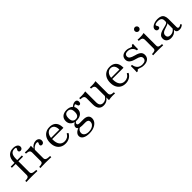

<svg xmlns="http://www.w3.org/2000/svg" viewBox="297 -2026 3613 3613"><g transform="rotate(-45 2103.0 -219.5)"><path d="M33.1 0V-31.5Q87.9 -32.3 108.9 -45.6Q129.8 -58.9 129.8 -93.5V-436.3Q129.8 -529 176.2 -579.8Q222.6 -630.6 304.8 -630.6Q360.5 -630.6 393.1 -608.9Q425.8 -587.1 425.8 -550Q425.8 -525 410.9 -509.3Q396 -493.5 371.8 -493.5Q354 -493.5 343.1 -503.2Q332.3 -512.9 332.3 -528.2Q332.3 -540.3 337.5 -550Q342.7 -559.7 347.6 -568.1Q352.4 -576.6 352.4 -583.9Q352.4 -601.6 313.7 -601.6Q256.5 -601.6 229.4 -564.5Q202.4 -527.4 202.4 -450V-93.5Q202.4 -59.7 229.8 -46Q257.3 -32.3 325 -31.5V0Q309.7 -0.8 283.5 -1.2Q257.3 -1.6 227 -2.4Q196.8 -3.2 168.5 -3.2Q126.6 -3.2 89.1 -2Q51.6 -0.8 33.1 0ZM29 -383.1V-414.5H325.8V-383.1Z M404.8 0V-31.5Q459.7 -32.3 480.6 -44.8Q501.6 -57.3 501.6 -89.5V-312.9Q501.6 -351.6 479.8 -366.9Q458.1 -382.3 404.8 -383.9V-415.3Q419.4 -414.5 436.7 -413.7Q454 -412.9 473.4 -412.9Q529 -412.9 574.2 -424.2V-93.5Q574.2 -59.7 601.2 -46Q628.2 -32.3 694.4 -31.5V0Q679.8 -0.8 654 -1.2Q628.2 -1.6 598 -2.4Q567.7 -3.2 538.7 -3.2Q498.4 -3.2 460.9 -2Q423.4 -0.8 404.8 0ZM737.1 -286.3Q720.2 -286.3 710.1 -296Q700 -305.6 700 -320.2Q700 -331.5 704.4 -339.9Q708.9 -348.4 712.9 -356Q716.9 -363.7 716.9 -371Q716.9 -387.9 690.3 -387.9Q669.4 -387.9 646 -377.4Q622.6 -366.9 602.4 -349.6Q582.3 -332.3 571 -308.9L569.4 -342.7Q593.5 -383.1 629.4 -404.8Q665.3 -426.6 704.8 -426.6Q744.4 -426.6 767.7 -405.2Q791.1 -383.9 791.1 -348.4Q791.1 -320.2 776.2 -303.2Q761.3 -286.3 737.1 -286.3Z M1066.1 11.3Q1006.5 11.3 961.7 -14.9Q916.9 -41.1 892.7 -89.9Q868.5 -138.7 868.5 -205.6Q868.5 -272.6 892.7 -322.2Q916.9 -371.8 962.9 -399.2Q1008.9 -426.6 1071 -426.6Q1126.6 -426.6 1166.1 -405.2Q1205.6 -383.9 1226.6 -340.3Q1247.6 -296.8 1246 -229H915.3L914.5 -259.7H1167.7Q1169.4 -300 1158.1 -330.6Q1146.8 -361.3 1124.2 -378.6Q1101.6 -396 1066.9 -396Q1020.2 -396 986.7 -359.7Q953.2 -323.4 946.8 -252.4L948.4 -250Q947.6 -241.9 947.2 -232.3Q946.8 -222.6 946.8 -212.1Q946.8 -125.8 982.3 -78.6Q1017.7 -31.5 1085.5 -31.5Q1127.4 -31.5 1160.9 -51.2Q1194.4 -71 1217.7 -112.9L1245.2 -93.5Q1221.8 -44.4 1175 -16.5Q1128.2 11.3 1066.1 11.3Z M1519.4 192.7Q1437.1 192.7 1388.7 163.7Q1340.3 134.7 1340.3 85.5Q1340.3 47.6 1368.5 17.7Q1396.8 -12.1 1453.2 -33.9L1478.2 -18.5Q1447.6 -8.1 1429.4 17.7Q1411.3 43.5 1411.3 74.2Q1411.3 115.3 1444 138.7Q1476.6 162.1 1533.9 162.1Q1579 162.1 1613.7 147.6Q1648.4 133.1 1668.1 108.1Q1687.9 83.1 1687.9 50.8Q1687.9 21 1669 6Q1650 -8.9 1612.1 -8.9H1521.8Q1471.8 -8.9 1442.3 -27Q1412.9 -45.2 1412.9 -77.4Q1412.9 -100 1429.4 -120.2Q1446 -140.3 1478.2 -158.1L1505.6 -154Q1487.9 -142.7 1479.8 -131.5Q1471.8 -120.2 1471.8 -106.5Q1471.8 -91.9 1485.1 -83.9Q1498.4 -75.8 1522.6 -75.8H1624.2Q1688.7 -75.8 1722.6 -49.6Q1756.5 -23.4 1756.5 25.8Q1756.5 74.2 1725.8 112.1Q1695.2 150 1641.9 171.4Q1588.7 192.7 1519.4 192.7ZM1525.8 -150Q1451.6 -150 1408.5 -187.1Q1365.3 -224.2 1365.3 -287.9Q1365.3 -352.4 1408.1 -389.5Q1450.8 -426.6 1525.8 -426.6Q1600.8 -426.6 1644 -389.5Q1687.1 -352.4 1687.1 -287.9Q1687.1 -224.2 1644 -187.1Q1600.8 -150 1525.8 -150ZM1525.8 -179.8Q1568.5 -179.8 1589.5 -206.9Q1610.5 -233.9 1610.5 -287.9Q1610.5 -343.5 1589.5 -370.2Q1568.5 -396.8 1525.8 -396.8Q1483.1 -396.8 1462.1 -370.2Q1441.1 -343.5 1441.1 -287.9Q1441.1 -233.9 1462.1 -206.9Q1483.1 -179.8 1525.8 -179.8ZM1765.3 -317.7Q1749.2 -317.7 1741.5 -328.2Q1733.9 -338.7 1730.2 -352.4Q1726.6 -366.1 1722.6 -376.6Q1718.5 -387.1 1709.7 -387.1Q1704.8 -387.1 1694.8 -381.9Q1684.7 -376.6 1673.8 -367.3Q1662.9 -358.1 1654.8 -345.2L1640.3 -366.1Q1657.3 -391.9 1687.9 -409.3Q1718.5 -426.6 1747.6 -426.6Q1774.2 -426.6 1788.7 -411.7Q1803.2 -396.8 1803.2 -369.4Q1803.2 -345.2 1793.1 -331.5Q1783.1 -317.7 1765.3 -317.7Z M2081.5 11.3Q2016.9 11.3 1982.7 -29.8Q1948.4 -71 1948.4 -149.2V-312.9Q1948.4 -350.8 1926.6 -366.5Q1904.8 -382.3 1851.6 -383.9V-415.3Q1862.9 -414.5 1880.6 -413.7Q1898.4 -412.9 1918.5 -412.9Q1946 -412.9 1970.6 -415.7Q1995.2 -418.5 2021 -424.2V-138.7Q2021 -83.9 2042.3 -56.9Q2063.7 -29.8 2107.3 -29.8Q2142.7 -29.8 2173 -49.2Q2203.2 -68.5 2225.8 -107.3L2225 -71.8Q2204 -32.3 2166.5 -10.5Q2129 11.3 2081.5 11.3ZM2221 8.9V-312.9Q2221 -350.8 2202 -366.5Q2183.1 -382.3 2136.3 -383.9V-415.3Q2148.4 -414.5 2164.5 -413.7Q2180.6 -412.9 2197.6 -412.9Q2224.2 -412.9 2248 -415.7Q2271.8 -418.5 2293.5 -424.2V-102.4Q2293.5 -63.7 2315.3 -48Q2337.1 -32.3 2391.1 -31.5V0Q2378.2 -1.6 2360.5 -2Q2342.7 -2.4 2325 -2.4Q2297.6 -2.4 2271.8 0.4Q2246 3.2 2221 8.9Z M2665.3 11.3Q2605.6 11.3 2560.9 -14.9Q2516.1 -41.1 2491.9 -89.9Q2467.7 -138.7 2467.7 -205.6Q2467.7 -272.6 2491.9 -322.2Q2516.1 -371.8 2562.1 -399.2Q2608.1 -426.6 2670.2 -426.6Q2725.8 -426.6 2765.3 -405.2Q2804.8 -383.9 2825.8 -340.3Q2846.8 -296.8 2845.2 -229H2514.5L2513.7 -259.7H2766.9Q2768.5 -300 2757.3 -330.6Q2746 -361.3 2723.4 -378.6Q2700.8 -396 2666.1 -396Q2619.4 -396 2585.9 -359.7Q2552.4 -323.4 2546 -252.4L2547.6 -250Q2546.8 -241.9 2546.4 -232.3Q2546 -222.6 2546 -212.1Q2546 -125.8 2581.5 -78.6Q2616.9 -31.5 2684.7 -31.5Q2726.6 -31.5 2760.1 -51.2Q2793.5 -71 2816.9 -112.9L2844.4 -93.5Q2821 -44.4 2774.2 -16.5Q2727.4 11.3 2665.3 11.3Z M3152.4 11.3Q3115.3 11.3 3090.3 3.6Q3065.3 -4 3048.8 -10.9Q3032.3 -17.7 3020.2 -17.7Q3001.6 -17.7 2992.7 7.3H2961.3Q2962.9 -10.5 2964.1 -32.7Q2965.3 -54.8 2965.3 -85.1Q2965.3 -115.3 2965.3 -154.8H2996Q3006.5 -87.9 3043.5 -54Q3080.6 -20.2 3143.5 -20.2Q3189.5 -20.2 3214.5 -39.5Q3239.5 -58.9 3239.5 -93.5Q3239.5 -125.8 3213.7 -145.6Q3187.9 -165.3 3123.4 -181.5Q3046 -200.8 3010.9 -232.3Q2975.8 -263.7 2975.8 -312.1Q2975.8 -365.3 3010.9 -396Q3046 -426.6 3107.3 -426.6Q3140.3 -426.6 3164.1 -419.4Q3187.9 -412.1 3204.4 -404.4Q3221 -396.8 3233.1 -396.8Q3241.9 -396.8 3248 -402.8Q3254 -408.9 3258.1 -421.8H3289.5Q3287.9 -402.4 3287.1 -382.3Q3286.3 -362.1 3285.9 -338.3Q3285.5 -314.5 3286.3 -282.3H3254.8Q3246 -334.7 3208.5 -364.9Q3171 -395.2 3117.7 -395.2Q3079.8 -395.2 3059.7 -379Q3039.5 -362.9 3039.5 -332.3Q3039.5 -300 3066.9 -279.8Q3094.4 -259.7 3162.9 -241.1Q3238.7 -221.8 3271 -192.7Q3303.2 -163.7 3303.2 -114.5Q3303.2 -55.6 3263.3 -22.2Q3223.4 11.3 3152.4 11.3Z M3405.6 0V-31.5Q3459.7 -32.3 3481 -44.4Q3502.4 -56.5 3502.4 -89.5V-312.9Q3502.4 -350 3481.5 -366.1Q3460.5 -382.3 3405.6 -383.9V-415.3Q3420.2 -414.5 3437.9 -413.7Q3455.6 -412.9 3474.2 -412.9Q3503.2 -412.9 3528.6 -415.7Q3554 -418.5 3575 -424.2V-89.5Q3575 -56.5 3596.8 -44.4Q3618.5 -32.3 3672.6 -31.5V0Q3659.7 -0.8 3637.5 -1.2Q3615.3 -1.6 3589.5 -2.4Q3563.7 -3.2 3537.9 -3.2Q3500 -3.2 3462.1 -2Q3424.2 -0.8 3405.6 0ZM3535.5 -512.1Q3513.7 -512.1 3498 -527.8Q3482.3 -543.5 3482.3 -565.3Q3482.3 -587.1 3498 -602.8Q3513.7 -618.5 3535.5 -618.5Q3557.3 -618.5 3573 -602.8Q3588.7 -587.1 3588.7 -565.3Q3588.7 -543.5 3573 -527.8Q3557.3 -512.1 3535.5 -512.1Z M3877.4 11.3Q3820.2 11.3 3786.7 -17.3Q3753.2 -46 3753.2 -95.2Q3753.2 -133.9 3772.6 -157.3Q3791.9 -180.6 3822.6 -194.4Q3853.2 -208.1 3887.1 -216.9Q3921 -225.8 3951.2 -233.1Q3981.5 -240.3 4000.8 -251.2Q4020.2 -262.1 4020.2 -280.6V-311.3Q4020.2 -352.4 3994.8 -373Q3969.4 -393.5 3919.4 -393.5Q3884.7 -393.5 3861.7 -384.7Q3838.7 -375.8 3838.7 -362.9Q3838.7 -355.6 3844 -346.8Q3849.2 -337.9 3854.8 -328.2Q3860.5 -318.5 3860.5 -306.5Q3860.5 -291.1 3849.2 -281.5Q3837.9 -271.8 3818.5 -271.8Q3796.8 -271.8 3783.1 -286.3Q3769.4 -300.8 3769.4 -323.4Q3769.4 -352.4 3792.7 -375.8Q3816.1 -399.2 3855.6 -412.9Q3895.2 -426.6 3943.5 -426.6Q3994.4 -426.6 4027.4 -411.3Q4060.5 -396 4076.6 -362.9Q4092.7 -329.8 4092.7 -278.2V-66.9Q4092.7 -47.6 4100 -38.3Q4107.3 -29 4122.6 -29Q4136.3 -29 4151.6 -35.9Q4166.9 -42.7 4182.3 -54L4196.8 -28.2Q4175 -8.9 4151.6 1.2Q4128.2 11.3 4098.4 11.3Q4019.4 11.3 4020.2 -61.3Q3994.4 -25.8 3958.1 -7.3Q3921.8 11.3 3877.4 11.3ZM3905.6 -36.3Q3940.3 -36.3 3969.4 -51.2Q3998.4 -66.1 4020.2 -96V-238.7Q4010.5 -225 3987.9 -216.1Q3965.3 -207.3 3938.7 -199.2Q3912.1 -191.1 3887.1 -180.2Q3862.1 -169.4 3846 -151.2Q3829.8 -133.1 3829.8 -103.2Q3829.8 -71.8 3849.6 -54Q3869.4 -36.3 3905.6 -36.3Z"/></g></svg>

Font: Playfair 12pt Light
Style: Regular
Weight: 300
Designer: Claus Eggers Sørensen
Foundry: Claus Eggers Sørensen
Version: Version 2.000;gftools[0.9.28]